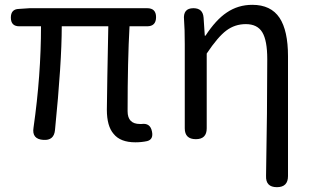

<svg xmlns="http://www.w3.org/2000/svg" viewBox="-20 -577 1298 796"><path d="M541 13Q479 13 451 -22Q423 -54 423 -122Q423 -149 425 -259Q428 -404 429 -468H236Q236 -318 208 -38Q204 6 160 3Q111 0 119 -48Q150 -265 150 -468H60Q25 -468 25 -504Q25 -539 58 -540L103 -543H365H590Q627 -543 627 -506Q627 -468 590 -468H517Q509 -326 509 -116Q509 -63 560 -63Q564 -63 567 -63Q603 -68 610 -32Q617 1 590 8Q567 13 541 13Z M1128 199Q1081 199 1083 152Q1088 -121 1088 -332Q1088 -409 1067.5 -443Q1047 -477 999 -477Q954 -477 918.5 -450.5Q883 -424 837 -355V-45Q837 0 792 0Q746 0 746 -45V-394Q746 -458 743 -495Q738 -543 782 -543Q821 -543 824 -504L829 -429H832Q875 -495 920 -525Q967 -557 1026 -557Q1103 -557 1139 -503Q1174 -450 1174 -344V-72V153Q1174 199 1128 199Z"/></svg>

Font: GenSenRounded JP R
Style: Regular
Weight: 400
Version: Version 1.501;PS 1;hotconv 16.6.51;makeotf.lib2.5.65220